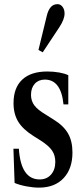

<svg xmlns="http://www.w3.org/2000/svg" viewBox="-20 -870 396 901"><path d="M163 10.5Q136 10.5 104 4.5Q72 -1.5 48.5 -11.5L43 -172H68.5Q78 -28 166 -28Q199.5 -28 219.5 -50.8Q239.5 -73.5 239.5 -110.5Q239.5 -141 224.5 -163.2Q209.5 -185.5 172.5 -209.5L137.5 -231.5Q87.5 -263 65.5 -299Q43.5 -335 43.5 -386Q43.5 -458 84.2 -496.2Q125 -534.5 202 -534.5Q231 -534.5 257.8 -529.8Q284.5 -525 300.5 -517V-380H278Q266.5 -496.5 190.5 -496.5Q161 -496.5 143.2 -477Q125.5 -457.5 125.5 -425Q125.5 -396.5 141.2 -375.5Q157 -354.5 195 -332L231.5 -309Q278 -280.5 299 -244.2Q320 -208 320 -154.5Q320 -78 278.2 -33.8Q236.5 10.5 163 10.5ZM180.5 -624.5 160.5 -635.5 199.5 -795.5Q205.5 -821.5 217.8 -836Q230 -850.5 250 -850.5Q264 -850.5 273.5 -838Q283 -825.5 283 -806.5Q283 -779.5 258 -741.5Z"/></svg>

Font: Libre Caslon Condensed Medium
Style: Regular
Weight: 500
Designer: Pablo Impallari, Rodrigo Fuenzalida, Katja Schimmel, Ertekin Erdin
Foundry: Pablo Impallari, Rodrigo Fuenzalida
Version: Version 2.000; ttfautohint (v1.8.4.7-5d5b);gftools[0.9.33]